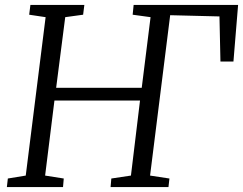

<svg xmlns="http://www.w3.org/2000/svg" viewBox="-20 -763 991 783"><path d="M8 0 12 -35 85 -47 166 -693 99 -703 104 -743H324L319 -703L246 -693L209 -405H558L594 -693L521 -703L525 -743H951L932 -512H879L875 -696L674 -701L592 -47L671 -35L667 0H431L434 -35L514 -47L551 -353H202L164 -47L240 -35L237 0Z"/></svg>

Font: Merriweather 7pt Light
Style: Italic
Weight: 300
Italic angle: -7.8°
Designer: Eben Sorkin
Foundry: Eben Sorkin
Version: Version 2.200;gftools[0.9.31]